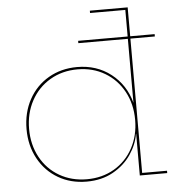

<svg xmlns="http://www.w3.org/2000/svg" viewBox="-55 -842 832 900"><g transform="rotate(-5 361.0 -391.5)"><path d="M696 -11V0H567V-196H566Q558 -146 526.5 -99.5Q495 -53 441.5 -23Q388 7 317 7Q242 7 183 -27.5Q124 -62 90.5 -123.5Q57 -185 57 -262Q57 -340 90.5 -401.5Q124 -463 183.5 -497.5Q243 -532 318 -532Q410 -532 477 -480Q544 -428 567 -342V-643H334V-654H567V-779H401V-790H579V-654H694V-643H579V-11ZM568 -262Q568 -336 536 -395Q504 -454 447.5 -487.5Q391 -521 319 -521Q247 -521 190 -487.5Q133 -454 101 -395Q69 -336 69 -262Q69 -188 101 -129Q133 -70 190 -37Q247 -4 319 -4Q391 -4 447.5 -37Q504 -70 536 -129Q568 -188 568 -262Z"/></g></svg>

Font: Hepta Slab Thin
Style: Regular
Weight: 250
Designer: Michael LaGattuta
Foundry: Michael LaGattuta
Version: Version 1.100; ttfautohint (v1.8) -l 8 -r 50 -G 200 -x 14 -D